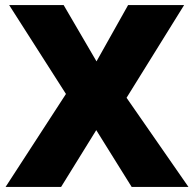

<svg xmlns="http://www.w3.org/2000/svg" viewBox="-20 -734 763 754"><path d="M720 0 477 -350 703 -714H483L359 -493L230 -714H16L239 -365L2 0H220L358 -223L497 0Z"/></svg>

Font: Noto Sans Gujarati Black
Style: Regular
Weight: 900
Designer: Jelle Bosma - Monotype Design Team, Universal Thirst
Foundry: Monotype Imaging Inc.
Version: Version 2.106